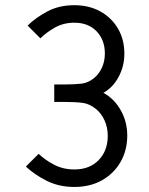

<svg xmlns="http://www.w3.org/2000/svg" viewBox="-20 -721 581 750"><path d="M270.5 -700.7Q327.6 -700.7 371.6 -676.5Q415.5 -652.3 440.7 -609.6Q465.8 -566.9 465.8 -511.2Q465.8 -462.4 443.4 -420.7Q420.9 -378.9 383.8 -358.4Q425.8 -335.9 451.4 -290.8Q477.1 -245.6 477.1 -191.4Q477.1 -134.3 451.2 -88.9Q425.3 -43.5 378.9 -17.1Q332.5 9.3 270.5 9.3Q210 9.3 162.1 -14.9Q114.3 -39.1 81.1 -70.3L130.9 -120.1Q155.3 -96.7 190.7 -77.9Q226.1 -59.1 270.5 -59.1Q330.1 -59.1 365.5 -95.7Q400.9 -132.3 400.9 -190.4Q400.9 -223.6 388.4 -250.7Q376 -277.8 356 -294.4Q330.1 -315.9 302 -319.3Q273.9 -322.8 231.9 -322.8H191.9V-391.1H233.4Q272.5 -391.1 298.8 -394.3Q325.2 -397.5 348.6 -417Q367.2 -432.6 378.4 -457.3Q389.6 -481.9 389.6 -512.2Q389.6 -564.9 357.4 -598.6Q325.2 -632.3 270.5 -632.3Q228.5 -632.3 195.3 -613.8Q162.1 -595.2 137.7 -571.3L87.9 -621.1Q119.6 -652.3 165.3 -676.5Q210.9 -700.7 270.5 -700.7Z"/></svg>

Font: Gidole
Style: Regular
Weight: 400
Version: Version 2.100; ttfautohint (v1.8.4.7-5d5b)